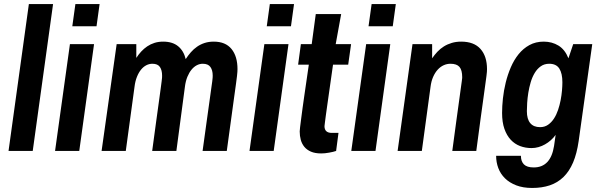

<svg xmlns="http://www.w3.org/2000/svg" viewBox="-20 -743 2956 945"><path d="M241.2 -723.1 141.1 0H22L122.1 -723.1Z M470.2 -723.1 455.1 -613.8H335.9L351.1 -723.1ZM442.9 -525.9 370.1 0H251L324.2 -525.9Z M650.9 -525.9V-458Q661.6 -474.6 675 -489.3Q688.5 -503.9 704.8 -514.9Q721.2 -525.9 740.5 -532Q759.8 -538.1 783.2 -538.1Q829.1 -538.1 856.7 -515.4Q884.3 -492.7 894 -452.1Q905.8 -470.2 919.4 -485.8Q933.1 -501.5 950 -513.2Q966.8 -524.9 987.1 -531.5Q1007.3 -538.1 1032.2 -538.1Q1089.8 -538.1 1119.4 -502Q1148.9 -465.8 1148.9 -402.8Q1148.9 -396 1148.4 -389.4Q1147.9 -382.8 1146.5 -369.1Q1145 -355.5 1141.6 -330.8Q1138.2 -306.2 1132.3 -263.7Q1126.5 -221.2 1117.7 -157Q1108.9 -92.8 1096.2 0H977.1Q988.8 -86.4 997.3 -146.2Q1005.9 -206.1 1011.2 -245.6Q1016.6 -285.2 1019.8 -307.9Q1022.9 -330.6 1024.7 -343Q1026.4 -355.5 1026.6 -360.8Q1026.9 -366.2 1026.9 -371.1Q1026.9 -397.5 1015.6 -413.3Q1004.4 -429.2 978 -429.2Q962.9 -429.2 948.7 -421.9Q934.6 -414.6 922.9 -400.4Q911.1 -386.2 902.3 -365Q893.6 -343.8 890.1 -315.9L848.1 0H729Q740.7 -86.4 748.8 -146.2Q756.8 -206.1 762.5 -245.6Q768.1 -285.2 771 -307.9Q773.9 -330.6 775.6 -343Q777.3 -355.5 777.6 -360.8Q777.8 -366.2 777.8 -371.1Q777.8 -397.5 767.1 -413.3Q756.3 -429.2 730 -429.2Q714.4 -429.2 700.2 -421.9Q686 -414.6 674.3 -400.4Q662.6 -386.2 654.1 -365Q645.5 -343.8 642.1 -315.9L599.1 0H480L554.2 -525.9Z M1427.2 -723.1 1412.1 -613.8H1293L1308.1 -723.1ZM1399.9 -525.9 1327.1 0H1208L1281.2 -525.9Z M1455.1 -96.2Q1455.1 -100.6 1457 -117.2Q1459 -133.8 1462.2 -158Q1465.3 -182.1 1469.2 -211.2Q1473.1 -240.2 1477.5 -270Q1487.3 -339.8 1500 -424.8H1447.3L1460.9 -525.9H1514.2L1534.2 -673.8H1659.2L1632.3 -525.9H1708L1693.8 -424.8H1619.1Q1606.9 -342.8 1598.1 -276.9Q1594.2 -249 1590.3 -221.9Q1586.4 -194.8 1583.5 -173.1Q1580.6 -151.4 1578.9 -137.5Q1577.1 -123.5 1577.1 -122.1Q1577.1 -88.9 1613.3 -88.9H1646L1634.3 0Q1627.9 2.4 1618.9 4.4Q1609.9 6.3 1599.9 8.3Q1589.8 10.3 1579.8 11.2Q1569.8 12.2 1561 12.2Q1530.8 12.2 1510.5 3.4Q1490.2 -5.4 1478 -20.3Q1465.8 -35.2 1460.4 -54.7Q1455.1 -74.2 1455.1 -96.2Z M1928.2 -723.1 1913.1 -613.8H1793.9L1809.1 -723.1ZM1900.9 -525.9 1828.1 0H1709L1782.2 -525.9Z M2106.9 -525.9V-456.1Q2118.7 -473.1 2132.8 -488.3Q2147 -503.4 2164.6 -514.4Q2182.1 -525.4 2203.4 -531.7Q2224.6 -538.1 2250 -538.1Q2313 -538.1 2345 -502Q2377 -465.8 2377 -402.8Q2377 -396 2376.5 -389.4Q2376 -382.8 2374.3 -369.1Q2372.6 -355.5 2369.1 -330.8Q2365.7 -306.2 2359.9 -263.7Q2354 -221.2 2345.2 -157Q2336.4 -92.8 2324.2 0H2206.1Q2217.8 -86.4 2225.8 -146.5Q2233.9 -206.5 2239.5 -246.1Q2245.1 -285.6 2248 -308.1Q2251 -330.6 2252.7 -342Q2254.4 -353.5 2254.6 -357.2Q2254.9 -360.8 2254.9 -362.8Q2254.9 -397.9 2241.5 -413.6Q2228 -429.2 2197.3 -429.2Q2179.7 -429.2 2163.6 -421.9Q2147.5 -414.6 2134.3 -400.1Q2121.1 -385.7 2111.8 -364.5Q2102.5 -343.3 2099.1 -315.9L2056.2 0H1937L2010.3 -525.9Z M2656.2 -538.1Q2696.8 -538.1 2728.8 -518.6Q2760.7 -499 2777.8 -456.1L2801.3 -525.9H2895L2828.1 -48.8Q2819.3 12.7 2800.8 56.4Q2782.2 100.1 2753.4 128.2Q2724.6 156.2 2686 169.2Q2647.5 182.1 2599.1 182.1Q2554.2 182.1 2520.8 169.2Q2487.3 156.2 2465.3 134.5Q2443.4 112.8 2432.6 84.2Q2421.9 55.7 2421.9 23.9H2543.9Q2543.9 51.3 2558.8 66.2Q2573.7 81.1 2606.9 81.1Q2690.4 81.1 2707 -24.9L2714.8 -79.1Q2704.6 -64.9 2691.2 -53Q2677.7 -41 2662.6 -32.5Q2647.5 -23.9 2630.6 -19Q2613.8 -14.2 2596.2 -14.2Q2565.9 -14.2 2539.6 -24.2Q2513.2 -34.2 2493.7 -55.2Q2474.1 -76.2 2462.6 -108.9Q2451.2 -141.6 2451.2 -187Q2451.2 -219.7 2455.3 -258.5Q2459.5 -297.4 2469 -336.2Q2478.5 -375 2494.1 -411.6Q2509.8 -448.2 2532.5 -476.3Q2555.2 -504.4 2585.9 -521.2Q2616.7 -538.1 2656.2 -538.1ZM2638.2 -117.2Q2660.6 -117.2 2677.5 -128.9Q2694.3 -140.6 2706.5 -159.4Q2718.8 -178.2 2726.8 -202.1Q2734.9 -226.1 2739.5 -250.5Q2744.1 -274.9 2746.1 -297.9Q2748 -320.8 2748 -337.9Q2748 -381.8 2732.9 -405.5Q2717.8 -429.2 2683.1 -429.2Q2659.2 -429.2 2641.6 -416.7Q2624 -404.3 2611.8 -384Q2599.6 -363.8 2592 -338.1Q2584.5 -312.5 2580.3 -286.6Q2576.2 -260.7 2574.7 -236.8Q2573.2 -212.9 2573.2 -195.8Q2573.2 -156.7 2589.8 -137Q2606.4 -117.2 2638.2 -117.2Z"/></svg>

Font: Archivo Narrow
Style: Bold Italic
Weight: 700
Italic angle: -8°
Designer: Hector Gatti
Foundry: Hector Gatti
Version: 1.002; ttfautohint (v0.8)